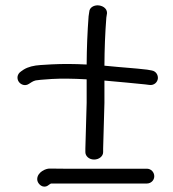

<svg xmlns="http://www.w3.org/2000/svg" viewBox="-20 -639 643 713"><path d="M552.9 15.5C552.9 0.6 541 -12.5 525.4 -12.5H217.2C190.1 -12.5 172.4 -12.7 164.9 -13C150.2 -13.7 119.1 0.1 118.2 25.5C118 31.5 120.2 37.7 124.2 42.8C128.6 48.4 135 53.5 143.5 54C151 54.5 156.5 51.7 162.4 46.7C164 45.6 167.7 43.3 169.2 42.5H525.4C539.8 42.5 552.9 31.3 552.9 15.5ZM329.4 -46.5C347.3 -46.5 363 -58.4 363 -74V-86.9L367.8 -256.9V-339.8C415.5 -335.2 490.4 -329.1 518.8 -325.6L534.7 -323.6C552.3 -321.1 564.7 -333.7 566.2 -347.1C567.6 -359.7 559.9 -374.6 543.5 -377.3L526.2 -380.4L525.9 -380.4C473.4 -386.6 447.2 -387.1 367.8 -395.1C368.1 -457.1 370.4 -516.5 374.9 -573.8L377.4 -590.2V-591C377.4 -609.9 357.6 -619.4 341.9 -619.2C328.4 -619 312.4 -611.6 311.4 -594.8L309.1 -579.2L309 -578.8C304.5 -518.8 302.2 -460.5 301.8 -399.4C256.7 -401.8 212.2 -402.1 171.9 -400L130.7 -397.5C105.3 -395.9 84.2 -390.7 67.9 -380.6L67.6 -380.4L58.2 -373.9C42.4 -363.2 42.1 -346.3 49.9 -335.1C57 -324.9 73 -318 87.3 -327.5L98.2 -334.4C102.2 -336.9 107 -339 112.5 -340.4C116.7 -341.4 137.5 -343.6 172.1 -345.7C208.8 -347.7 249.2 -347.3 301.8 -344.4V-257.1L297 -87.1V-74C297 -59.6 310.5 -46.5 329.4 -46.5Z"/></svg>

Font: MewTooHand
Style: BdWide
Weight: 400
Designer: Mew Too, Robert Jablonski
Version: Version 0.77